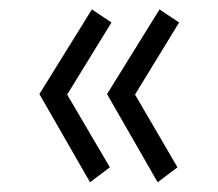

<svg xmlns="http://www.w3.org/2000/svg" viewBox="-20 -363 457 402"><path d="M62.5 -166 172.4 -343.3 213.4 -315.9 120.6 -165 210 -12.7 168.5 18.6ZM204.1 -166 314 -343.3 355 -315.9 262.7 -165 351.6 -12.7 310.1 18.6Z"/></svg>

Font: Nika
Style: Regular
Weight: 400
Designer: Mohammad Saleh Souzanchi
Foundry: http://font-store.ir
Version: Version:1.0.0;RFB:1.2.5;Building:2016-05-25 11:08:22.297533